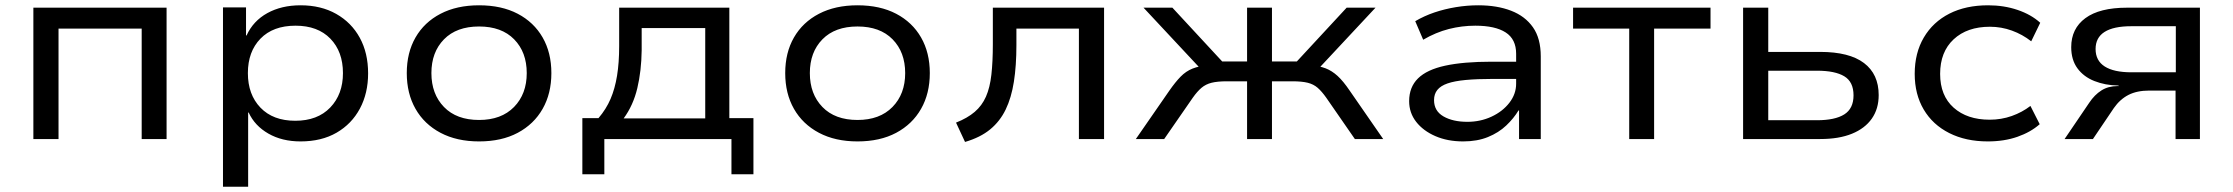

<svg xmlns="http://www.w3.org/2000/svg" viewBox="-20 -525 8433 725"><path d="M106 0V-496H609V0H515V-417H201V0Z M822 180V-497H909V-391H911Q936 -446 989.5 -475.5Q1043 -505 1115 -505Q1192 -505 1249.5 -472.5Q1307 -440 1338.5 -382.5Q1370 -325 1370 -248Q1370 -173 1339 -115Q1308 -57 1251 -24Q1194 9 1115 9Q1045 9 993.5 -20.5Q942 -50 919 -100H917V180ZM1095 -69Q1179 -69 1227 -119Q1275 -169 1275 -249Q1275 -330 1227.5 -379Q1180 -428 1096 -428Q1011 -428 963.5 -379Q916 -330 916 -249Q916 -168 963.5 -118.5Q1011 -69 1095 -69Z M1789 9Q1705 9 1643.5 -23.5Q1582 -56 1549 -114Q1516 -172 1516 -249Q1516 -326 1549 -383.5Q1582 -441 1643.5 -473Q1705 -505 1789 -505Q1874 -505 1935 -473Q1996 -441 2029 -383.5Q2062 -326 2062 -249Q2062 -172 2029 -114Q1996 -56 1935 -23.5Q1874 9 1789 9ZM1789 -72Q1873 -72 1921 -121Q1969 -170 1969 -249Q1969 -328 1921.5 -376.5Q1874 -425 1789 -425Q1704 -425 1656.5 -376.5Q1609 -328 1609 -249Q1609 -170 1656.5 -121Q1704 -72 1789 -72Z M2179 133V-79H2240Q2269 -113 2285.5 -151.5Q2302 -190 2310 -239Q2318 -288 2318 -351V-496H2734V-79H2825V133H2742V0H2262V133ZM2335 -78H2643V-419H2403V-335Q2402 -257 2386.5 -192Q2371 -127 2335 -78Z M3218 9Q3134 9 3072.5 -23.5Q3011 -56 2978 -114Q2945 -172 2945 -249Q2945 -326 2978 -383.5Q3011 -441 3072.5 -473Q3134 -505 3218 -505Q3303 -505 3364 -473Q3425 -441 3458 -383.5Q3491 -326 3491 -249Q3491 -172 3458 -114Q3425 -56 3364 -23.5Q3303 9 3218 9ZM3218 -72Q3302 -72 3350 -121Q3398 -170 3398 -249Q3398 -328 3350.5 -376.5Q3303 -425 3218 -425Q3133 -425 3085.5 -376.5Q3038 -328 3038 -249Q3038 -170 3085.5 -121Q3133 -72 3218 -72Z M3624 11 3590 -62Q3633 -79 3660.5 -102.5Q3688 -126 3703 -160Q3718 -194 3723.5 -243Q3729 -292 3729 -358V-496H4149V0H4054V-417H3818V-355Q3818 -277 3808.5 -216.5Q3799 -156 3777.5 -111.5Q3756 -67 3719 -36.5Q3682 -6 3624 11Z M4269 0 4395 -182Q4418 -215 4438 -235.5Q4458 -256 4483 -266Q4508 -276 4544 -279L4524 -254L4298 -496H4407L4595 -293H4689V-496H4783V-293H4877L5065 -496H5174L4948 -254L4928 -279Q4962 -276 4985.5 -267Q5009 -258 5030.5 -238.5Q5052 -219 5077 -182L5203 0H5096L4988 -156Q4971 -180 4955.5 -193.5Q4940 -207 4918 -212.5Q4896 -218 4860 -218H4783V0H4689V-218H4613Q4577 -218 4555 -212.5Q4533 -207 4517 -193.5Q4501 -180 4484 -156L4376 0Z M5505 9Q5446 9 5400 -11Q5354 -31 5327.5 -65Q5301 -99 5301 -143Q5301 -196 5334.5 -229Q5368 -262 5437 -277Q5506 -292 5612 -292H5721V-227H5617Q5557 -227 5514.5 -223Q5472 -219 5446 -210Q5420 -201 5407.5 -185.5Q5395 -170 5395 -147Q5395 -106 5430.5 -85.5Q5466 -65 5521 -65Q5570 -65 5612 -84.5Q5654 -104 5679.5 -137Q5705 -170 5705 -209V-322Q5705 -377 5665.5 -402.5Q5626 -428 5551 -428Q5500 -428 5451 -415.5Q5402 -403 5354 -375L5324 -445Q5358 -465 5396.5 -478Q5435 -491 5477.5 -498Q5520 -505 5562 -505Q5633 -505 5686 -484.5Q5739 -464 5768.5 -422Q5798 -380 5798 -312V0H5716V-108H5714Q5696 -78 5667.5 -51Q5639 -24 5598.5 -7.5Q5558 9 5505 9Z M6132 0V-417H5920V-496H6439V-417H6226V0Z M6562 0V-496H6657V-329H6853Q6963 -329 7018.5 -287Q7074 -245 7074 -166Q7074 -114 7048 -77Q7022 -40 6973 -20Q6924 0 6853 0ZM6657 -71H6841Q6909 -71 6944 -93Q6979 -115 6979 -165Q6979 -216 6944 -237Q6909 -258 6841 -258H6657Z M7486 9Q7403 9 7340.5 -22.5Q7278 -54 7244 -111.5Q7210 -169 7210 -246Q7210 -325 7244.5 -383.5Q7279 -442 7341 -473.5Q7403 -505 7487 -505Q7547 -505 7598.5 -487.5Q7650 -470 7684 -439L7650 -369Q7617 -395 7577 -409.5Q7537 -424 7494 -424Q7408 -424 7357 -376.5Q7306 -329 7306 -246Q7306 -164 7357 -118.5Q7408 -73 7493 -73Q7537 -73 7576.5 -87Q7616 -101 7647 -125L7682 -56Q7648 -26 7598 -8.5Q7548 9 7486 9Z M7776 0 7869 -137Q7889 -167 7915 -183.5Q7941 -200 7976 -200H7982L7978 -202Q7929 -203 7888.5 -219Q7848 -235 7824.5 -267Q7801 -299 7801 -347Q7801 -417 7854.5 -456.5Q7908 -496 8012 -496H8287V0H8195V-183H8096Q8049 -183 8017 -166.5Q7985 -150 7962 -117L7883 0ZM8028 -252H8196V-426H8028Q7961 -426 7927 -404.5Q7893 -383 7893 -340Q7893 -296 7927.5 -274Q7962 -252 8028 -252Z"/></svg>

Font: Nunito Sans 7pt SemiExpanded
Style: Regular
Weight: 400
Width: 6
Designer: Vernon Adams
Foundry: Vernon Adams
Version: Version 3.101;gftools[0.9.27]